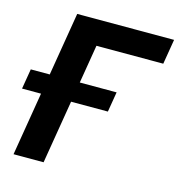

<svg xmlns="http://www.w3.org/2000/svg" viewBox="-129 -823 859 919"><g transform="rotate(15 300.5 -364.0)"><path d="M621.1 -727.5 600.6 -604H269.5L169.4 0H20.5L141.1 -727.5ZM-21.5 -314 -4.9 -413.6H420.4L403.8 -314Z"/></g></svg>

Font: Inter
Style: Bold Italic
Weight: 700
Italic angle: -9.39999°
Designer: Rasmus Andersson
Foundry: rsms
Version: Version 4.001;git-9221beed3